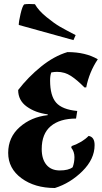

<svg xmlns="http://www.w3.org/2000/svg" viewBox="-20 -927 510 962"><path d="M266 -567Q252 -567 237 -564Q231 -549 231 -524Q231 -447 261.5 -412.5Q292 -378 367 -371L361 -333Q280 -333 234.5 -295Q189 -257 189 -180Q189 -130 212.5 -101.5Q236 -73 279.5 -73Q323 -73 344 -89Q353 -113 353 -140Q353 -167 337 -187L339 -195Q393 -214 424 -246Q454 -241 454 -200Q454 -130 393 -69.5Q332 -9 255 15Q154 15 87.5 -34Q21 -83 21 -161Q21 -239 78.5 -290Q136 -341 219 -350V-354Q157 -362 114 -393Q71 -424 71 -476Q121 -541 186 -593.5Q251 -646 318 -666Q409 -666 470 -630Q427 -566 412 -489H403Q367 -526 335.5 -546.5Q304 -567 266 -567ZM101 -905Q112 -907 126.5 -907Q141 -907 155 -906Q173 -874 213 -841.5Q253 -809 280 -793.5Q307 -778 359 -751L348 -726L74 -802Q74 -819 83 -857.5Q92 -896 101 -905Z"/></svg>

Font: Almendra
Style: Bold Italic
Weight: 700
Italic angle: -12°
Designer: Ana Sanfelippo
Foundry: Ana Sanfelippo
Version: Version 1.004